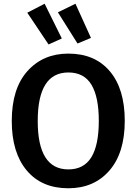

<svg xmlns="http://www.w3.org/2000/svg" viewBox="-20 -993 731 1028"><path d="M346 15Q203 15 123 -80.5Q43 -176 43 -345Q43 -519 127 -612.5Q211 -706 346 -706Q488 -706 568 -611.5Q648 -517 648 -346Q648 -174 565.5 -79.5Q483 15 346 15ZM346 -86Q429 -86 469 -151Q509 -216 509 -346Q509 -474 469.5 -539.5Q430 -605 346 -605Q182 -605 182 -345Q182 -86 346 -86ZM240 -755 126 -925 219 -973 311 -787ZM395 -760 290 -927 384 -973 467 -790Z"/></svg>

Font: Trujillo Medium
Style: Regular
Weight: 500
Designer: Fira Sans original fonts by bBox Type GmbH, Carrois Corporate GbR, & Edenspiekermann AG / Changes by Cristiano Sobral
Foundry: Fira Sans original fonts by bBox Type GmbH, Carrois Corporate GbR, & Edenspiekermann AG / Changes by Cristiano Sobral
Version: Version 4.301;October 17, 2021;FontCreator 14.0.0.2814 64-bi